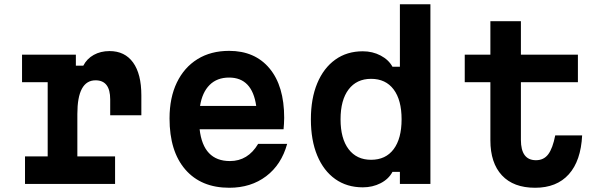

<svg xmlns="http://www.w3.org/2000/svg" viewBox="-20 -868 2840 906"><path d="M84 -610H338V-558H373Q390 -591 422.5 -609Q455 -627 497 -627Q569 -627 608 -573Q647 -519 647 -418V-324H500V-399Q500 -489 431 -489Q345 -489 345 -330V-130H523V0H98V-130H205V-480H84Z M1335 -189Q1308 -91 1236 -36.5Q1164 18 1062 18Q929 18 854.5 -68Q780 -154 780 -309Q780 -407 814.5 -478.5Q849 -550 912 -589Q975 -628 1061 -628Q1183 -628 1252 -545Q1321 -462 1321 -312Q1321 -297 1320 -283.5Q1319 -270 1318 -258H922Q939 -108 1065 -108Q1150 -108 1198 -189ZM1061 -502Q1004 -502 969 -467Q934 -432 924 -368H1189Q1170 -502 1061 -502Z M1692 16Q1617 16 1562 -23Q1507 -62 1477 -134Q1447 -206 1447 -305Q1447 -403 1477 -475Q1507 -547 1562 -586.5Q1617 -626 1692 -626Q1738 -626 1776 -606Q1814 -586 1832 -553H1867V-848H2011V0H1867V-57H1832Q1814 -23 1776 -3.5Q1738 16 1692 16ZM1731 -114Q1800 -114 1837.5 -164Q1875 -214 1875 -305Q1875 -396 1837.5 -446Q1800 -496 1731 -496Q1663 -496 1625 -446Q1587 -396 1587 -305Q1587 -214 1625 -164Q1663 -114 1731 -114Z M2438 -768V-610H2707V-480H2438V-208Q2438 -112 2509 -112Q2546 -112 2567 -140Q2588 -168 2600 -229H2727Q2721 -109 2664 -45.5Q2607 18 2505 18Q2403 18 2348.5 -40.5Q2294 -99 2294 -206V-480H2173V-610H2294V-768Z"/></svg>

Font: Martian Mono SemiBold
Style: Regular
Weight: 600
Monospace: yes
Designer: Roman Shamin
Foundry: Evil Martians
Version: Version 1.000; ttfautohint (v1.8.4.7-5d5b)